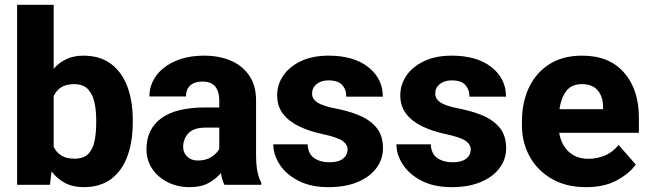

<svg xmlns="http://www.w3.org/2000/svg" viewBox="-20 -770 2705 800"><path d="M533.2 -270V-259.8Q533.2 -180.2 511 -119.4Q488.8 -58.6 443.4 -24.4Q397.9 9.8 328.1 9.8Q283.7 9.8 251 -7.6Q218.3 -24.9 194.8 -55.7L188 0H51.3V-750H203.6V-483.4Q226.1 -509.3 256.6 -523.7Q287.1 -538.1 327.1 -538.1Q397.5 -538.1 443.1 -503.4Q488.8 -468.8 511 -408.4Q533.2 -348.1 533.2 -270ZM380.9 -259.8V-270Q380.9 -310.5 373.3 -344.5Q365.7 -378.4 345.9 -398.9Q326.2 -419.4 289.1 -419.4Q255.9 -419.4 235.4 -406.5Q214.8 -393.6 203.6 -369.6V-158.7Q214.8 -134.8 235.8 -121.8Q256.8 -108.9 290 -108.9Q327.6 -108.9 347.2 -128.2Q366.7 -147.5 373.8 -181.6Q380.9 -215.8 380.9 -259.8Z M915 0Q905.8 -19 900.4 -48.8Q879.9 -24.4 848.6 -7.3Q817.4 9.8 769.5 9.8Q720.2 9.8 679.4 -10.5Q638.7 -30.8 614.5 -66.4Q590.3 -102.1 590.3 -148.4Q590.3 -231 651.1 -276.6Q711.9 -322.3 836.4 -322.3H893.6V-352.5Q893.6 -388.2 877 -409.2Q860.4 -430.2 822.8 -430.2Q791 -430.2 772.9 -414.1Q754.9 -397.9 754.9 -368.2H602.5Q602.5 -415.5 630.6 -454.1Q658.7 -492.7 710.2 -515.4Q761.7 -538.1 831.1 -538.1Q893.1 -538.1 941.7 -517.3Q990.2 -496.6 1018.6 -455.1Q1046.9 -413.6 1046.9 -351.6V-130.4Q1046.9 -83 1052.5 -55.7Q1058.1 -28.3 1068.8 -8.3V0ZM804.2 -101.1Q837.9 -101.1 860.8 -116Q883.8 -130.9 893.6 -149.4V-238.3H837.9Q786.6 -238.3 764.9 -214.6Q743.2 -190.9 743.2 -157.7Q743.2 -133.3 760.3 -117.2Q777.3 -101.1 804.2 -101.1Z M1428.2 -147Q1428.2 -168.5 1406.7 -183.3Q1385.3 -198.2 1321.8 -211.9Q1269 -223.1 1226.6 -243.4Q1184.1 -263.7 1159.4 -295.4Q1134.8 -327.1 1134.8 -373Q1134.8 -417.5 1160.2 -454.8Q1185.5 -492.2 1233.6 -515.1Q1281.7 -538.1 1349.1 -538.1Q1454.1 -538.1 1514.6 -490.2Q1575.2 -442.4 1575.2 -367.2H1422.9Q1422.9 -397.5 1405.3 -416.3Q1387.7 -435.1 1348.6 -435.1Q1318.4 -435.1 1299.3 -419.7Q1280.3 -404.3 1280.3 -380.4Q1280.3 -357.9 1301.5 -343.5Q1322.8 -329.1 1374 -318.8Q1429.2 -308.6 1474.9 -290Q1520.5 -271.5 1548.1 -238.8Q1575.7 -206.1 1575.7 -152.3Q1575.7 -106 1547.9 -69.1Q1520 -32.2 1469.2 -11.2Q1418.5 9.8 1349.1 9.8Q1274.4 9.8 1222.9 -17.1Q1171.4 -43.9 1145 -85Q1118.7 -126 1118.7 -168.5H1261.7Q1263.7 -128.4 1289.6 -111.1Q1315.4 -93.8 1352.5 -93.8Q1389.6 -93.8 1408.9 -108.6Q1428.2 -123.5 1428.2 -147Z M1941.4 -147Q1941.4 -168.5 1919.9 -183.3Q1898.4 -198.2 1835 -211.9Q1782.2 -223.1 1739.7 -243.4Q1697.3 -263.7 1672.6 -295.4Q1647.9 -327.1 1647.9 -373Q1647.9 -417.5 1673.3 -454.8Q1698.7 -492.2 1746.8 -515.1Q1794.9 -538.1 1862.3 -538.1Q1967.3 -538.1 2027.8 -490.2Q2088.4 -442.4 2088.4 -367.2H1936Q1936 -397.5 1918.5 -416.3Q1900.9 -435.1 1861.8 -435.1Q1831.5 -435.1 1812.5 -419.7Q1793.5 -404.3 1793.5 -380.4Q1793.5 -357.9 1814.7 -343.5Q1835.9 -329.1 1887.2 -318.8Q1942.4 -308.6 1988 -290Q2033.7 -271.5 2061.3 -238.8Q2088.9 -206.1 2088.9 -152.3Q2088.9 -106 2061 -69.1Q2033.2 -32.2 1982.4 -11.2Q1931.6 9.8 1862.3 9.8Q1787.6 9.8 1736.1 -17.1Q1684.6 -43.9 1658.2 -85Q1631.8 -126 1631.8 -168.5H1774.9Q1776.9 -128.4 1802.7 -111.1Q1828.6 -93.8 1865.7 -93.8Q1902.8 -93.8 1922.1 -108.6Q1941.4 -123.5 1941.4 -147Z M2422.4 9.8Q2338.4 9.8 2278.6 -25.1Q2218.8 -60.1 2186.8 -118.2Q2154.8 -176.3 2154.8 -246.6V-265.1Q2154.8 -343.8 2184.1 -405.5Q2213.4 -467.3 2269.3 -502.7Q2325.2 -538.1 2405.8 -538.1Q2518.6 -538.1 2580.3 -467.5Q2642.1 -397 2642.1 -279.3V-216.8H2310.1Q2317.9 -167.5 2349.6 -137.9Q2381.3 -108.4 2432.1 -108.4Q2468.3 -108.4 2501 -122.3Q2533.7 -136.2 2557.6 -166L2628.9 -84.5Q2604.5 -48.8 2551.8 -19.5Q2499 9.8 2422.4 9.8ZM2404.8 -419.4Q2360.8 -419.4 2339.1 -390.1Q2317.4 -360.8 2311 -314.9H2492.7V-326.7Q2492.2 -368.2 2470.2 -393.8Q2448.2 -419.4 2404.8 -419.4Z"/></svg>

Font: Vazirmatn FD ExtraBold
Style: Regular
Weight: 800
Designer: Saber Rastikerdar
Foundry: Saber Rastikerdar
Version: Version 33.003